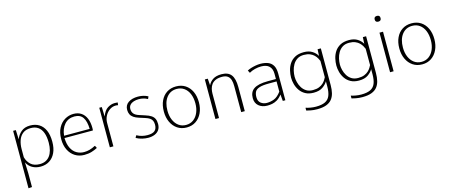

<svg xmlns="http://www.w3.org/2000/svg" viewBox="-55 -1492 5815 2477"><g transform="rotate(-15 2853.0 -253.5)"><path d="M91.3 238.8V-528.3H127.4L132.8 -403.3Q153.3 -460 199 -499Q244.6 -538.1 319.8 -538.1Q388.2 -538.1 438.5 -507.1Q488.8 -476.1 516.1 -414.8Q543.5 -353.5 543.5 -262.2Q543.5 -176.3 514.9 -115.5Q486.3 -54.7 435.3 -22.5Q384.3 9.8 315.9 9.8Q253.9 9.8 206.3 -17.1Q158.7 -43.9 133.3 -95.7L138.7 48.8V235.4ZM315.4 -24.4Q358.9 -24.4 392.3 -40.5Q425.8 -56.6 448.7 -87.2Q471.7 -117.7 483.6 -161.9Q495.6 -206.1 495.6 -262.2Q495.6 -342.3 475.3 -396Q455.1 -449.7 415.8 -476.8Q376.5 -503.9 318.8 -503.9Q252.4 -503.9 212.4 -472.2Q172.4 -440.4 154.3 -387.7Q136.2 -335 136.2 -272V-163.1Q153.3 -101.1 196.3 -62.7Q239.3 -24.4 315.4 -24.4Z M899.9 9.8Q830.6 9.8 776.9 -24.2Q723.1 -58.1 692.9 -119.4Q662.6 -180.7 662.6 -262.2Q662.6 -351.6 695.6 -413.1Q728.5 -474.6 782.2 -506.3Q835.9 -538.1 897.9 -538.1Q959 -538.1 1001.7 -509.3Q1044.4 -480.5 1066.7 -427Q1088.9 -373.5 1088.9 -298.8Q1088.9 -291 1088.4 -284.4Q1087.9 -277.8 1087.4 -273.2Q1086.9 -268.6 1086.4 -266.6H707.5Q710 -183.6 737.1 -130.4Q764.2 -77.1 808.6 -51.8Q853 -26.4 905.8 -26.4Q945.3 -26.4 982.4 -36.9Q1019.5 -47.4 1056.2 -67.4H1061.5L1077.6 -35.6Q1041 -16.1 998.3 -3.2Q955.6 9.8 899.9 9.8ZM710 -296.9H1051.8Q1049.3 -397.9 1014.2 -450.4Q979 -502.9 901.9 -502.9Q817.9 -502.9 768.1 -445.1Q718.3 -387.2 710 -296.9Z M1241.7 0V-528.3H1275.4L1280.3 -400.9Q1307.6 -477.5 1354.2 -506.3Q1400.9 -535.2 1448.2 -535.2Q1460.9 -535.2 1471.4 -534.4Q1481.9 -533.7 1489.3 -532.7L1484.9 -497.1Q1478.5 -499 1469.7 -500Q1460.9 -501 1454.6 -501Q1408.2 -501 1370.6 -474.4Q1333 -447.8 1311 -405Q1289.1 -362.3 1289.1 -313.5V0Z M1753.9 9.8Q1716.3 9.8 1674.3 0.2Q1632.3 -9.3 1593.8 -30.8L1608.9 -60.1H1615.7Q1646 -43 1681.9 -34.4Q1717.8 -25.9 1753.9 -25.9Q1821.3 -25.9 1850.8 -52Q1880.4 -78.1 1880.4 -130.9Q1880.4 -162.6 1870.8 -184.1Q1861.3 -205.6 1839.4 -220.7Q1817.4 -235.8 1778.8 -247.6L1703.6 -271.5Q1661.1 -284.7 1634.3 -303.2Q1607.4 -321.8 1594.7 -347.7Q1582 -373.5 1582 -407.7Q1582 -471.7 1631.6 -504.9Q1681.2 -538.1 1759.3 -538.1Q1785.6 -538.1 1811 -533.7Q1836.4 -529.3 1857.7 -521.7Q1878.9 -514.2 1893.1 -505.4L1879.9 -475.6H1874.5Q1853 -488.8 1823 -496.1Q1793 -503.4 1761.2 -503.4Q1725.6 -503.4 1694.3 -493.7Q1663.1 -483.9 1643.8 -462.6Q1624.5 -441.4 1624.5 -407.7Q1624.5 -369.6 1645.3 -344.7Q1666 -319.8 1711.9 -305.2L1788.1 -280.3Q1837.9 -265.1 1866.9 -245.6Q1896 -226.1 1908.4 -198.2Q1920.9 -170.4 1920.9 -130.4Q1920.9 -83 1899.4 -52Q1877.9 -21 1840.3 -5.6Q1802.7 9.8 1753.9 9.8Z M2268.1 9.8Q2197.3 9.8 2144.5 -25.6Q2091.8 -61 2062.7 -123Q2033.7 -185.1 2033.7 -264.2Q2033.7 -347.2 2062.7 -408.7Q2091.8 -470.2 2144.5 -504.2Q2197.3 -538.1 2268.1 -538.1Q2338.9 -538.1 2391.4 -504.2Q2443.8 -470.2 2472.9 -408.7Q2502 -347.2 2502 -264.2Q2502 -185.1 2472.9 -123Q2443.8 -61 2391.4 -25.6Q2338.9 9.8 2268.1 9.8ZM2268.1 -23.9Q2324.7 -23.9 2366.7 -54.9Q2408.7 -85.9 2431.6 -140.1Q2454.6 -194.3 2454.6 -262.7Q2454.6 -335.9 2431.6 -390.4Q2408.7 -444.8 2366.7 -474.6Q2324.7 -504.4 2268.1 -504.4Q2182.6 -504.4 2132.1 -438.7Q2081.5 -373 2081.5 -263.2Q2081.5 -194.3 2104.5 -140.1Q2127.4 -85.9 2169.4 -54.9Q2211.4 -23.9 2268.1 -23.9Z M2651.9 0V-528.3H2690.9L2697.8 -438.5Q2718.8 -482.9 2761.5 -510.5Q2804.2 -538.1 2875 -538.1Q2963.4 -538.1 3003.7 -486.3Q3043.9 -434.6 3043.9 -322.8V0H2996.1V-347.2Q2996.6 -395 2985.6 -430.2Q2974.6 -465.3 2948 -484.6Q2921.4 -503.9 2873.5 -503.9Q2820.8 -503.9 2786.6 -488.3Q2752.4 -472.7 2733.6 -446.8Q2714.8 -420.9 2707.3 -389.6Q2699.7 -358.4 2699.7 -327.1V0Z M3346.2 6.8Q3275.4 6.8 3231 -30.8Q3186.5 -68.4 3186.5 -134.8Q3186.5 -174.8 3200 -205.1Q3213.4 -235.4 3242.7 -255.6Q3272 -275.9 3318.8 -286.1Q3365.7 -296.4 3432.1 -296.4H3539.1V-367.2Q3539.1 -433.1 3502.9 -468Q3466.8 -502.9 3396 -502.9Q3355.5 -502.9 3312.5 -492.2Q3269.5 -481.4 3235.4 -460.9L3217.3 -495.6Q3236.3 -506.8 3266.4 -516.4Q3296.4 -525.9 3330.1 -532Q3363.8 -538.1 3393.6 -538.1Q3451.7 -538.1 3494.9 -521.5Q3538.1 -504.9 3562 -465.6Q3585.9 -426.3 3585.9 -357.9V-0.5H3551.8L3543.9 -87.9Q3511.2 -45.9 3477.1 -25.6Q3442.9 -5.4 3409.4 0.7Q3376 6.8 3346.2 6.8ZM3348.6 -28.8Q3398.4 -28.8 3445.8 -47.4Q3493.2 -65.9 3539.1 -127.9V-264.2H3437.5Q3351.6 -264.2 3307.9 -249.3Q3264.2 -234.4 3249.5 -205.8Q3234.9 -177.2 3234.9 -135.3Q3234.9 -80.6 3268.8 -54.7Q3302.7 -28.8 3348.6 -28.8Z M3954.1 218.3Q3906.7 218.3 3867.2 210.4Q3827.6 202.6 3811.5 197.8V161.6H3817.4Q3835.4 168.5 3873 175.3Q3910.6 182.1 3947.3 182.1Q4023.9 182.1 4069.1 160.6Q4114.3 139.2 4134.3 91.6Q4154.3 43.9 4154.3 -33.7Q4154.3 -50.8 4154.3 -67.6Q4154.3 -84.5 4154.3 -101.1Q4132.8 -63 4087.6 -31.2Q4042.5 0.5 3966.8 0.5Q3901.4 0.5 3856.4 -24.2Q3811.5 -48.8 3784.2 -88.6Q3756.8 -128.4 3744.6 -174.1Q3732.4 -219.7 3732.4 -261.7Q3732.4 -307.1 3743.7 -355.7Q3754.9 -404.3 3782 -445.6Q3809.1 -486.8 3856 -512.5Q3902.8 -538.1 3974.1 -538.1Q4041.5 -538.1 4085.9 -510Q4130.4 -481.9 4153.3 -440.4L4157.7 -528.3H4201.2V-38.1Q4201.2 20.5 4189.7 67.9Q4178.2 115.2 4150.9 148.9Q4123.5 182.6 4075.4 200.4Q4027.3 218.3 3954.1 218.3ZM3964.8 -34.7Q4014.2 -34.7 4047.6 -48.3Q4081.1 -62 4102.3 -82Q4123.5 -102.1 4135.7 -122.3Q4147.9 -142.6 4154.3 -155.8V-373.5Q4147.5 -390.1 4135 -412.4Q4122.6 -434.6 4101.1 -455.6Q4079.6 -476.6 4046.6 -490.2Q4013.7 -503.9 3965.8 -503.9Q3913.1 -503.9 3877.4 -480.7Q3841.8 -457.5 3820.3 -420.7Q3798.8 -383.8 3789.3 -341.6Q3779.8 -299.3 3779.8 -261.7Q3779.8 -228 3789.6 -188.7Q3799.3 -149.4 3820.8 -114.3Q3842.3 -79.1 3877.7 -56.9Q3913.1 -34.7 3964.8 -34.7Z M4558.6 218.3Q4511.2 218.3 4471.7 210.4Q4432.1 202.6 4416 197.8V161.6H4421.9Q4439.9 168.5 4477.5 175.3Q4515.1 182.1 4551.8 182.1Q4628.4 182.1 4673.6 160.6Q4718.8 139.2 4738.8 91.6Q4758.8 43.9 4758.8 -33.7Q4758.8 -50.8 4758.8 -67.6Q4758.8 -84.5 4758.8 -101.1Q4737.3 -63 4692.1 -31.2Q4647 0.5 4571.3 0.5Q4505.9 0.5 4460.9 -24.2Q4416 -48.8 4388.7 -88.6Q4361.3 -128.4 4349.1 -174.1Q4336.9 -219.7 4336.9 -261.7Q4336.9 -307.1 4348.1 -355.7Q4359.4 -404.3 4386.5 -445.6Q4413.6 -486.8 4460.4 -512.5Q4507.3 -538.1 4578.6 -538.1Q4646 -538.1 4690.4 -510Q4734.9 -481.9 4757.8 -440.4L4762.2 -528.3H4805.7V-38.1Q4805.7 20.5 4794.2 67.9Q4782.7 115.2 4755.4 148.9Q4728 182.6 4679.9 200.4Q4631.8 218.3 4558.6 218.3ZM4569.3 -34.7Q4618.7 -34.7 4652.1 -48.3Q4685.5 -62 4706.8 -82Q4728 -102.1 4740.2 -122.3Q4752.4 -142.6 4758.8 -155.8V-373.5Q4752 -390.1 4739.5 -412.4Q4727.1 -434.6 4705.6 -455.6Q4684.1 -476.6 4651.1 -490.2Q4618.2 -503.9 4570.3 -503.9Q4517.6 -503.9 4481.9 -480.7Q4446.3 -457.5 4424.8 -420.7Q4403.3 -383.8 4393.8 -341.6Q4384.3 -299.3 4384.3 -261.7Q4384.3 -228 4394 -188.7Q4403.8 -149.4 4425.3 -114.3Q4446.8 -79.1 4482.2 -56.9Q4517.6 -34.7 4569.3 -34.7Z M4984.4 0V-528.3H5031.7V0ZM5007.8 -669.4Q4987.8 -669.4 4978 -679.2Q4968.3 -689 4968.3 -707.5Q4968.3 -726.6 4978 -736.3Q4987.8 -746.1 5007.8 -746.1Q5027.8 -746.1 5037.4 -736.3Q5046.9 -726.6 5046.9 -707.5Q5046.9 -689 5037.4 -679.2Q5027.8 -669.4 5007.8 -669.4Z M5413.1 9.8Q5342.3 9.8 5289.6 -25.6Q5236.8 -61 5207.8 -123Q5178.7 -185.1 5178.7 -264.2Q5178.7 -347.2 5207.8 -408.7Q5236.8 -470.2 5289.6 -504.2Q5342.3 -538.1 5413.1 -538.1Q5483.9 -538.1 5536.4 -504.2Q5588.9 -470.2 5617.9 -408.7Q5647 -347.2 5647 -264.2Q5647 -185.1 5617.9 -123Q5588.9 -61 5536.4 -25.6Q5483.9 9.8 5413.1 9.8ZM5413.1 -23.9Q5469.7 -23.9 5511.7 -54.9Q5553.7 -85.9 5576.7 -140.1Q5599.6 -194.3 5599.6 -262.7Q5599.6 -335.9 5576.7 -390.4Q5553.7 -444.8 5511.7 -474.6Q5469.7 -504.4 5413.1 -504.4Q5327.6 -504.4 5277.1 -438.7Q5226.6 -373 5226.6 -263.2Q5226.6 -194.3 5249.5 -140.1Q5272.5 -85.9 5314.5 -54.9Q5356.4 -23.9 5413.1 -23.9Z"/></g></svg>

Font: Comme Thin
Style: Regular
Weight: 250
Version: Version 1.000;gftools[0.9.27]